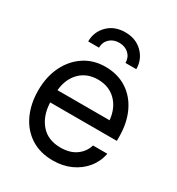

<svg xmlns="http://www.w3.org/2000/svg" viewBox="-176 -839 888 962"><g transform="rotate(30 268.0 -358.0)"><path d="M274.4 11.7Q198.7 11.7 145.3 -22.9Q91.8 -57.6 63.5 -118.4Q35.2 -179.2 35.2 -256.8Q35.2 -335.4 64.9 -396.5Q94.7 -457.5 147.5 -492.4Q200.2 -527.3 268.6 -527.3Q340.3 -527.3 393.1 -493.2Q445.8 -459 474.4 -397.9Q502.9 -336.9 502.9 -256.8V-233.9H117.2Q120.1 -158.2 160.6 -110.8Q201.2 -63.5 274.4 -63.5Q329.6 -63.5 364.5 -88.9Q399.4 -114.3 411.1 -154.3H494.1Q484.4 -105 453.6 -67.6Q422.9 -30.3 376.7 -9.3Q330.6 11.7 274.4 11.7ZM118.2 -305.2H419.9Q413.1 -373 372.6 -413.1Q332 -453.1 268.6 -453.1Q205.1 -453.1 165 -413.1Q125 -373 118.2 -305.2ZM268.6 -726.6Q330.6 -726.6 369.1 -688Q407.7 -649.4 407.7 -593.8H345.2Q345.2 -625.5 323.7 -645.8Q302.2 -666 268.6 -666Q234.9 -666 213.4 -645.8Q191.9 -625.5 191.9 -593.8H129.4Q129.4 -649.4 168 -688Q206.5 -726.6 268.6 -726.6Z"/></g></svg>

Font: Inter Display
Style: Regular
Weight: 400
Designer: Rasmus Andersson
Foundry: rsms
Version: Version 4.001;git-9221beed3